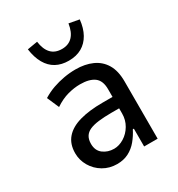

<svg xmlns="http://www.w3.org/2000/svg" viewBox="-174 -837 892 961"><g transform="rotate(-30 272.0 -357.0)"><path d="M224 9Q180 9 144.5 -12Q109 -33 88.5 -68Q68 -103 68 -143Q68 -196 97 -229.5Q126 -263 181 -278.5Q236 -294 313 -294H384V-228H326Q283 -228 251.5 -224Q220 -220 200 -211Q180 -202 170 -185.5Q160 -169 160 -144Q160 -105 186.5 -85Q213 -65 249 -65Q278 -65 306.5 -82.5Q335 -100 353 -130.5Q371 -161 371 -198V-339Q371 -388 343 -409Q315 -430 261 -430Q227 -430 190 -420Q153 -410 114 -384L84 -453Q115 -472 146.5 -483Q178 -494 211.5 -500Q245 -506 279 -506Q333 -506 374.5 -487.5Q416 -469 439 -430.5Q462 -392 462 -331V0H384V-103H378Q363 -73 341.5 -47Q320 -21 291 -6Q262 9 224 9ZM273 -560Q231 -560 200 -577Q169 -594 149.5 -628Q130 -662 123 -712L182 -722Q188 -676 210.5 -652Q233 -628 273 -628Q311 -628 334 -652Q357 -676 364 -723L423 -712Q418 -664 399 -630Q380 -596 348.5 -578Q317 -560 273 -560Z"/></g></svg>

Font: Nunito Sans 7pt Condensed Medium
Style: Regular
Weight: 500
Width: 3
Designer: Vernon Adams
Foundry: Vernon Adams
Version: Version 3.101;gftools[0.9.27]